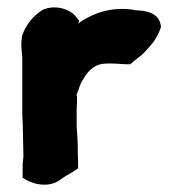

<svg xmlns="http://www.w3.org/2000/svg" viewBox="-20 -519 484 526"><path d="M40 -417C36 -391 41 -374 41 -359V-206C42 -184 43 -167 43 -146C43 -129 44 -112 44 -99V-97C45 -91 43 -81 42 -70V-32L54 -25C66 -19 82 -13 102 -13C120 -13 135 -19 146 -27L157 -35C166 -40 176 -46 184 -51L194 -58V-69C194 -84 193 -99 193 -112C193 -122 193 -130 192 -142C192 -155 190 -165 190 -175V-220C191 -231 191 -243 191 -251V-254L190 -257V-261C196 -272 200 -293 207 -300C218 -321 235 -340 260 -344C289 -347 311 -343 327 -343H337L345 -350C348 -353 354 -357 359 -361V-362H360C370 -369 377 -377 384 -385C399 -400 413 -420 421 -445L420 -452C412 -494 354 -490 348 -491L347 -492C288 -501 241 -485 203 -461C199 -458 199 -458 194 -454L197 -462L189 -472C173 -495 128 -508 95 -491C71 -475 51 -452 41 -422L40 -420Z"/></svg>

Font: Hussar Pisanka
Style: Blk
Weight: 700
Designer: Robert Jablonski
Foundry: Cannot Into Space Fonts
Version: Version 1.070